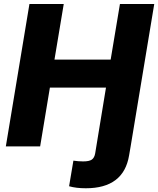

<svg xmlns="http://www.w3.org/2000/svg" viewBox="-20 -748 808 981"><path d="M333 203.6 355 72.8Q367.7 74.7 379.9 75.7Q392.1 76.7 404.8 76.7Q436 76.7 449.2 67.4Q462.4 58.1 466.3 35.6L482.4 -62.5L521.5 -300.3H234.9L185.1 0H9.8L130.4 -727.5H305.7L258.3 -443.4H545.4L592.8 -727.5H768.1L647.5 0L639.6 45.9Q611.8 213.9 418.5 213.9Q369.1 213.9 333 203.6Z"/></svg>

Font: Inter Extra Bold
Style: Italic
Weight: 800
Italic angle: -9.39999°
Designer: Rasmus Andersson
Foundry: rsms
Version: Version 4.000;git-3c8e0fc